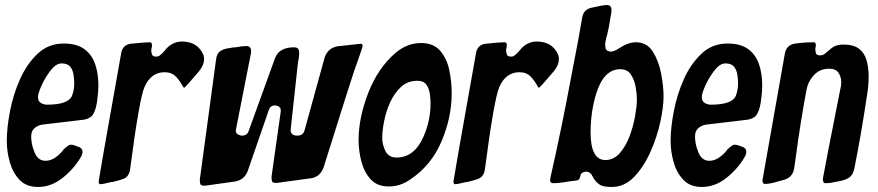

<svg xmlns="http://www.w3.org/2000/svg" viewBox="-20 -735 3491 763"><path d="M131 8Q85 8 58 -20Q31 -48 19 -90.5Q7 -133 7 -175Q7 -226 19.5 -292Q32 -358 59 -419Q86 -480 129 -521Q172 -562 233 -562Q285 -562 315 -540Q345 -518 358 -480.5Q371 -443 371 -396Q371 -368 367 -343Q364 -309 353 -286Q342 -263 310 -259L150 -240Q132 -238 118 -226.5Q104 -215 104 -194Q104 -163 115 -136Q128 -96 161 -96Q182 -96 202 -110.5Q222 -125 235 -144H236L244 -151Q255 -160 262 -160Q267 -160 274 -158Q281 -156 284 -154Q308 -149 308 -131Q308 -124 303 -114Q276 -66 230 -29Q184 8 131 8ZM167 -319Q251 -319 266 -354Q275 -377 275 -403Q275 -421 272 -439.5Q269 -458 258.5 -470.5Q248 -483 225 -483Q203 -483 181.5 -455.5Q160 -428 145.5 -396Q131 -364 131 -350Q131 -332 143 -325.5Q155 -319 167 -319Z M379 -3Q372 -3 372 -14Q372 -21 462 -526Q468 -556 498 -561Q555 -567 575 -567Q584 -567 584 -556Q584 -546 581 -538Q581 -527 584 -518.5Q587 -510 601 -510Q609 -510 614 -514Q619 -518 623.5 -522Q628 -526 634 -533Q647 -551 665 -560.5Q683 -570 702 -570Q767 -570 789 -515Q791 -507 791 -501Q791 -476 771 -452Q720 -392 714 -388Q713 -387 712.5 -386.5Q712 -386 712 -386Q712 -386 710.5 -387Q709 -388 708.5 -389Q708 -390 707 -391Q695 -414 678.5 -431Q662 -448 634 -448Q581 -448 555 -391Q534 -346 497 -62Q493 -33 470 -24Q457 -19 428 -12Q422 -12 407 -8Q387 -3 379 -3Z M795 3Q780 3 777 -2Q774 -7 774 -21L839 -501Q842 -524 857 -533Q872 -542 893 -544Q905 -547 916 -547L923 -548Q942 -552 960 -552Q978 -552 978 -531Q978 -525 977 -522L917 -217Q917 -205 926 -200.5Q935 -196 941 -196Q962 -196 968 -214L1073 -504Q1089 -547 1149 -547Q1169 -547 1169 -526Q1169 -507 1164 -486L1135 -219Q1135 -196 1161 -196Q1184 -196 1190 -216L1270 -506Q1283 -544 1321 -551L1412 -561Q1421 -561 1421 -553Q1421 -548 1402 -494L1387 -452Q1382 -439 1266 -70Q1253 -34 1219 -27L1079 -8Q1064 -8 1061.5 -13.5Q1059 -19 1059 -33L1096 -294Q1096 -304 1092 -308Q1084 -316 1073 -316Q1055 -316 1049 -300L965 -57Q952 -21 916 -14Z M1525 6Q1479 6 1453 -22.5Q1427 -51 1416 -93.5Q1405 -136 1405 -178Q1405 -267 1443.5 -366Q1482 -465 1552 -525Q1598 -564 1653 -564Q1703 -564 1729.5 -533Q1756 -502 1765.5 -456Q1775 -410 1775 -364Q1775 -268 1734.5 -173Q1694 -78 1612 -23Q1572 6 1525 6ZM1556 -109Q1626 -109 1662 -190Q1691 -254 1691 -324Q1691 -342 1688 -363Q1685 -384 1674 -399Q1663 -414 1639 -414Q1600 -414 1573.5 -389.5Q1547 -365 1530.5 -328.5Q1514 -292 1506.5 -253.5Q1499 -215 1499 -187Q1499 -161 1511.5 -135Q1524 -109 1556 -109Z M1789 -3Q1782 -3 1782 -14Q1782 -21 1872 -526Q1878 -556 1908 -561Q1965 -567 1985 -567Q1994 -567 1994 -556Q1994 -546 1991 -538Q1991 -527 1994 -518.5Q1997 -510 2011 -510Q2019 -510 2024 -514Q2029 -518 2033.5 -522Q2038 -526 2044 -533Q2057 -551 2075 -560.5Q2093 -570 2112 -570Q2177 -570 2199 -515Q2201 -507 2201 -501Q2201 -476 2181 -452Q2130 -392 2124 -388Q2123 -387 2122.5 -386.5Q2122 -386 2122 -386Q2122 -386 2120.5 -387Q2119 -388 2118.5 -389Q2118 -390 2117 -391Q2105 -414 2088.5 -431Q2072 -448 2044 -448Q1991 -448 1965 -391Q1944 -346 1907 -62Q1903 -33 1880 -24Q1867 -19 1838 -12Q1832 -12 1817 -8Q1797 -3 1789 -3Z M2411 8Q2379 8 2365 0Q2345 -13 2335.5 -33Q2326 -53 2309 -53Q2303 -53 2295 -49Q2287 -45 2287 -37Q2287 -36 2286.5 -35.5Q2286 -35 2286 -33.5Q2286 -32 2285 -31Q2283 -23 2279 -20.5Q2275 -18 2265.5 -17Q2256 -16 2241 -14Q2203 -7 2179 -7Q2166 -7 2166 -19L2168 -32Q2212 -226 2248 -420L2277 -571L2294 -667Q2300 -699 2334 -705Q2377 -715 2393 -715Q2410 -715 2410 -694Q2410 -684 2408 -676.5Q2406 -669 2405 -659Q2400 -626 2392 -593Q2389 -587 2388.5 -583Q2388 -579 2388 -577Q2385 -569 2385 -558Q2385 -553 2386 -546Q2387 -539 2392.5 -534.5Q2398 -530 2409 -530Q2420 -530 2440 -543Q2476 -567 2507 -567Q2551 -567 2574.5 -529.5Q2598 -492 2607.5 -441.5Q2617 -391 2617 -352Q2617 -309 2603.5 -248Q2590 -187 2563.5 -128.5Q2537 -70 2499 -31Q2461 8 2411 8ZM2386 -99Q2419 -99 2443 -126.5Q2467 -154 2482 -194Q2497 -234 2504 -274.5Q2511 -315 2511 -340Q2511 -361 2506 -389.5Q2501 -418 2487 -439Q2473 -460 2445 -460Q2379 -460 2349 -362Q2327 -290 2327 -209Q2327 -99 2386 -99Z M2769 8Q2723 8 2696 -20Q2669 -48 2657 -90.5Q2645 -133 2645 -175Q2645 -226 2657.5 -292Q2670 -358 2697 -419Q2724 -480 2767 -521Q2810 -562 2871 -562Q2923 -562 2953 -540Q2983 -518 2996 -480.5Q3009 -443 3009 -396Q3009 -368 3005 -343Q3002 -309 2991 -286Q2980 -263 2948 -259L2788 -240Q2770 -238 2756 -226.5Q2742 -215 2742 -194Q2742 -163 2753 -136Q2766 -96 2799 -96Q2820 -96 2840 -110.5Q2860 -125 2873 -144H2874L2882 -151Q2893 -160 2900 -160Q2905 -160 2912 -158Q2919 -156 2922 -154Q2946 -149 2946 -131Q2946 -124 2941 -114Q2914 -66 2868 -29Q2822 8 2769 8ZM2805 -319Q2889 -319 2904 -354Q2913 -377 2913 -403Q2913 -421 2910 -439.5Q2907 -458 2896.5 -470.5Q2886 -483 2863 -483Q2841 -483 2819.5 -455.5Q2798 -428 2783.5 -396Q2769 -364 2769 -350Q2769 -332 2781 -325.5Q2793 -319 2805 -319Z M3021 -4Q3014 -4 3012 -8.5Q3010 -13 3010 -19L3099 -522Q3105 -557 3141 -562Q3177 -567 3213 -567Q3222 -567 3222 -557Q3222 -551 3221.5 -548.5Q3221 -546 3220.5 -545Q3220 -544 3220 -543Q3220 -531 3222.5 -523Q3225 -515 3240 -515Q3252 -515 3261 -524L3278 -538Q3298 -558 3331 -558Q3372 -558 3393.5 -541.5Q3415 -525 3423.5 -496Q3432 -467 3432 -431Q3432 -392 3424 -347Q3403 -205 3375 -65Q3370 -40 3354 -29Q3338 -18 3305 -13Q3279 -7 3262 -7Q3254 -7 3252 -12Q3250 -17 3250 -24L3251 -30Q3261 -87 3319 -379Q3323 -393 3323 -408Q3323 -430 3312 -446Q3301 -462 3275 -462Q3238 -462 3214.5 -436.5Q3191 -411 3185 -378Q3161 -250 3144 -122L3136 -66Q3130 -29 3094 -20L3079 -16Q3041 -4 3021 -4Z"/></svg>

Font: Bangerz
Style: Regular
Weight: 400
Designer: vernon adams
Foundry: Vernon Adams
Version: Version 2.10;February 7, 2025;FontCreator 13.0.0.2683 64-bit